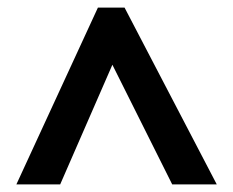

<svg xmlns="http://www.w3.org/2000/svg" viewBox="-20 -738 612 504"><path d="M23 -254 237 -718H307L549 -254H432L275 -568L138 -254Z"/></svg>

Font: Noto Sans
Style: Bold
Weight: 700
Designer: Monotype Design Team
Foundry: Monotype Imaging Inc.
Version: Version 2.000;GOOG;noto-source:20170915:90ef993387c0; ttfaut